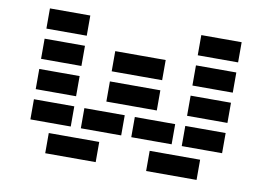

<svg xmlns="http://www.w3.org/2000/svg" viewBox="-74 -799 1271 915"><g transform="rotate(10 561.5 -342.0)"><path d="M293 -683.6V-585.9H97.7V-683.6ZM683.6 0V-97.7H927.7V0ZM195.3 0V-97.7H439.5V0ZM1025.4 -244.1V-146.5H830.1V-244.1ZM781.2 -244.1V-146.5H585.9V-244.1ZM537.1 -244.1V-146.5H341.8V-244.1ZM683.6 -390.6V-293H439.5V-390.6ZM1025.4 -390.6V-293H830.1V-390.6ZM683.6 -537.1V-439.5H439.5V-537.1ZM1025.4 -537.1V-439.5H830.1V-537.1ZM1025.4 -683.6V-585.9H830.1V-683.6ZM293 -244.1V-146.5H97.7V-244.1ZM293 -390.6V-293H97.7V-390.6ZM293 -537.1V-439.5H97.7V-537.1Z"/></g></svg>

Font: Trigram
Style: Regular
Weight: 400
Designer: GGBotNet
Foundry: GGBotNet
Version: 1.05